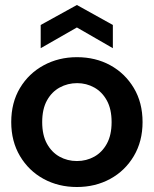

<svg xmlns="http://www.w3.org/2000/svg" viewBox="-20 -737 616 769"><path d="M288 12Q214 12 154.5 -20.5Q95 -53 60 -112Q25 -171 25 -248Q25 -326 60 -384.5Q95 -443 155 -475.5Q215 -508 288 -508Q363 -508 422 -475.5Q481 -443 516 -384.5Q551 -326 551 -248Q551 -171 516 -112Q481 -53 421.5 -20.5Q362 12 288 12ZM288 -92Q326 -92 357.5 -109.5Q389 -127 408 -161.5Q427 -196 427 -248Q427 -300 408 -334.5Q389 -369 357.5 -386.5Q326 -404 289 -404Q251 -404 219 -386.5Q187 -369 168 -334.5Q149 -300 149 -248Q149 -196 168 -161.5Q187 -127 218.5 -109.5Q250 -92 288 -92ZM143 -544V-637L288 -717L432 -637V-544L288 -627Z"/></svg>

Font: Host Grotesk Light SemiBold
Style: Regular
Weight: 600
Version: Version 1.003